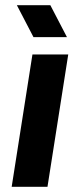

<svg xmlns="http://www.w3.org/2000/svg" viewBox="-20 -720 307 740"><path d="M25 0 105 -510H243L163 0ZM109 -577 45 -700H174L238 -577Z"/></svg>

Font: MuseoModerno Thin SemiBold
Style: Italic
Weight: 600
Italic angle: -9°
Version: Version 1.003